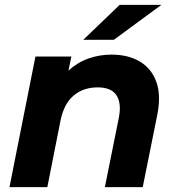

<svg xmlns="http://www.w3.org/2000/svg" viewBox="-20 -771 731 791"><path d="M439 -546Q508 -546 556 -517.5Q604 -489 624 -434Q644 -379 628 -298L568 0H412L470 -288Q481 -347 459.5 -379Q438 -411 382 -411Q323 -411 283 -377Q243 -343 229 -273L175 0H19L126 -538H274L262 -480Q299 -514 344.5 -530Q390 -546 439 -546ZM323 -607 473 -751H645L449 -607Z"/></svg>

Font: Montserrat
Style: Bold Italic
Weight: 700
Italic angle: -11.3°
Designer: Julieta Ulanovsky
Foundry: Julieta Ulanovsky
Version: Version 9.000; ttfautohint (v1.8.4.7-5d5b)